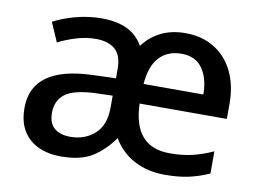

<svg xmlns="http://www.w3.org/2000/svg" viewBox="-65 -644 1010 750"><g transform="rotate(10 440.0 -269.5)"><path d="M614 -549Q680 -549 729 -519Q778 -489 804.5 -434.5Q831 -380 831 -307V-247H485Q490 -76 634 -76Q684 -76 724 -85.5Q764 -95 805 -114V-26Q765 -8 724.5 1Q684 10 630 10Q562 10 509 -17.5Q456 -45 424 -99Q387 -47 341 -18.5Q295 10 216 10Q168 10 129 -7.5Q90 -25 67.5 -61Q45 -97 45 -153Q45 -317 286 -325L377 -328V-364Q377 -420 349.5 -443Q322 -466 274 -466Q235 -466 197 -454.5Q159 -443 125 -426L92 -502Q129 -522 179.5 -535.5Q230 -549 282 -549Q342 -549 383 -529.5Q424 -510 447 -469Q475 -507 517 -528Q559 -549 614 -549ZM613 -467Q557 -467 524.5 -431Q492 -395 487 -325H724Q724 -388 696.5 -427.5Q669 -467 613 -467ZM307 -257Q221 -253 187.5 -226.5Q154 -200 154 -152Q154 -110 177.5 -91Q201 -72 240 -72Q298 -72 337 -107Q376 -142 376 -212V-259Z"/></g></svg>

Font: Noto Sans Medium
Style: Regular
Weight: 500
Designer: Monotype Design Team
Foundry: Monotype Imaging Inc.
Version: Version 2.007